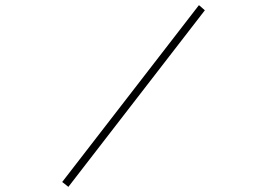

<svg xmlns="http://www.w3.org/2000/svg" viewBox="-20 -685 1040 747"><path d="M246 42 222 23 754 -665 777 -645Z"/></svg>

Font: Inconsolata UltraExpanded ExtraLight
Style: Regular
Weight: 200
Width: 9
Monospace: yes
Designer: Raph Levien, Cyreal, Brenton Simpson
Foundry: Raph Levien, Cyreal, Google
Version: Version 3.001; ttfautohint (v1.8.2.53-6de2)